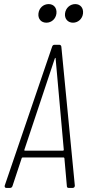

<svg xmlns="http://www.w3.org/2000/svg" viewBox="-20 -919 426 939"><path d="M207 -808C232 -808 253 -827 256 -853C259 -880 243 -899 218 -899C192 -899 171 -880 168 -853C165 -827 181 -808 207 -808ZM337 -808C362 -808 383 -827 386 -853C389 -880 373 -899 348 -899C323 -899 301 -880 298 -853C295 -827 312 -808 337 -808ZM316 0H336C342 0 346 -5 346 -11L280 -691C279 -696 276 -700 270 -700H247C241 -700 237 -697 235 -691L3 -11C2 -5 4 0 11 0H29C35 0 39 -3 41 -9L86 -145C86 -147 89 -149 91 -149H291C293 -149 295 -147 295 -145L307 -9C307 -3 310 0 316 0ZM99 -186 248 -633C250 -637 252 -637 252 -633L292 -186C292 -184 290 -182 288 -182H102C100 -182 98 -184 99 -186Z"/></svg>

Font: Barlow Condensed ExtraLight
Style: Italic
Weight: 275
Width: 3
Italic angle: -7°
Designer: Jeremy Tribby
Foundry: Tribby Type
Version: Version 1.422;hotconv 1.0.109;makeotfexe 2.5.65596